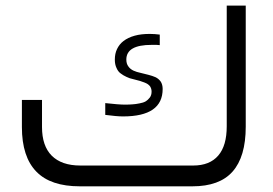

<svg xmlns="http://www.w3.org/2000/svg" viewBox="-20 -656 962 676"><path d="M420.4 -287.6C404.8 -287.6 381.3 -289.6 350.6 -293V-251.5C377.4 -248 397.9 -246.1 413.1 -246.1C506.3 -246.1 552.7 -278.3 552.7 -342.8C552.7 -353 550.3 -361.8 545.9 -368.7C541 -375.5 534.7 -380.9 527.3 -384.3C520 -387.7 511.7 -390.1 502.4 -392.6C493.2 -395 484.4 -397 475.1 -399.4C465.8 -401.4 457.5 -403.8 450.2 -407.2C442.9 -410.6 436.5 -415.5 432.1 -421.9C427.2 -428.2 424.8 -436.5 424.8 -446.3C424.8 -481 454.6 -498 513.7 -498C515.6 -498 517.6 -498 519.5 -498C521.5 -498 523.4 -498 525.4 -498C526.9 -498 528.8 -498 530.8 -498C532.7 -497.6 534.7 -497.6 536.6 -497.6C538.6 -497.1 540.5 -497.1 542.5 -497.1V-534.2C530.8 -535.6 519 -536.6 507.8 -536.6C487.8 -536.6 469.7 -534.7 454.1 -530.3C438 -525.9 425.3 -519.5 415 -511.7C404.8 -503.9 397.5 -494.6 392.1 -483.4C386.7 -472.2 384.3 -460 384.3 -445.8C384.3 -434.6 386.2 -425.3 390.1 -417C393.6 -408.7 398.4 -401.9 404.8 -397.5C410.6 -393.1 417.5 -388.7 425.3 -385.3C432.6 -381.8 440.4 -378.9 448.7 -377.4C457 -375.5 464.8 -373.5 472.7 -371.1C480.5 -368.7 487.3 -365.7 493.7 -363.3C499.5 -360.8 504.4 -356.9 508.3 -352.1C511.7 -346.7 513.7 -340.8 513.7 -333.5C513.7 -325.2 511.7 -318.4 507.8 -313C503.4 -307.1 498.5 -302.7 493.2 -299.3C487.3 -295.9 480 -293.5 471.2 -292C461.9 -290 453.6 -289.1 446.3 -288.6C439 -288.1 430.2 -287.6 420.4 -287.6ZM262.7 -73.2C218.3 -73.2 185.1 -85 162.1 -107.9C139.2 -130.9 127.9 -164.6 127.9 -209V-304.2H57.1V-208.5C57.1 -138.7 74.2 -86.4 107.9 -51.8C141.6 -17.1 192.4 0 261.2 0H657.7C720.7 0 768.1 -17.1 798.8 -51.8C829.6 -86.4 845.2 -139.2 845.2 -210V-636.2H778.3V-211.4C778.3 -166 768.6 -131.8 748.5 -108.4C728.5 -85 699.2 -73.2 660.2 -73.2Z"/></svg>

Font: Shabnam FD Light
Style: Regular
Weight: 300
Foundry: DejaVu fonts team - Redesigned by Saber Rastikerdar - Based on Vazir font
Version: Version 5.00;October 20, 2019;FontCreator 12.0.0.2547 64-bit